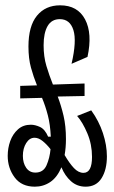

<svg xmlns="http://www.w3.org/2000/svg" viewBox="-20 -692 428 722"><path d="M111 10Q61 10 35 -25Q9 -60 9 -106Q9 -135 18.5 -161.5Q28 -188 47.5 -205.5Q67 -223 96 -223Q112 -223 130.5 -214.5Q149 -206 161 -178H171Q169 -223 160 -258Q151 -293 138 -324L56 -322V-369L119 -371Q106 -403 96.5 -437.5Q87 -472 87 -517Q87 -594 119 -633Q151 -672 206 -672Q272 -672 300 -619Q328 -566 309 -478L249 -452Q269 -538 256 -579Q243 -620 205 -620Q174 -620 159 -594Q144 -568 144 -522Q144 -479 154.5 -444Q165 -409 179 -374L298 -378V-331L197 -329Q210 -295 219 -256.5Q228 -218 228 -169Q228 -137 223 -109Q241 -78 258 -60Q275 -42 294 -42Q326 -42 326 -102Q326 -149 308.5 -190.5Q291 -232 270 -256L323 -277Q352 -237 367 -191.5Q382 -146 382 -104Q382 -54 362 -22Q342 10 302 10Q270 10 247 -10.5Q224 -31 211 -63Q195 -25 169 -7.5Q143 10 111 10ZM66 -106Q66 -79 78.5 -61Q91 -43 113 -43Q143 -43 155 -70.5Q167 -98 170 -131Q156 -149 140.5 -161.5Q125 -174 110 -174Q91 -174 78.5 -154Q66 -134 66 -106Z"/></svg>

Font: Bricolage Grotesque 48pt Condensed ExtraLight
Style: Regular
Weight: 200
Width: 3
Designer: Mathieu Triay
Foundry: Atelier Triay
Version: Version 1.000; ttfautohint (v1.8.4.7-5d5b);gftools[0.9.32]